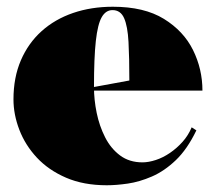

<svg xmlns="http://www.w3.org/2000/svg" viewBox="-20 -535 641 570"><path d="M315 -515Q408 -515 466.5 -479Q525 -443 553 -386.5Q581 -330 581 -266H255V-276L364 -296Q364 -364 361.5 -410.5Q359 -457 348.5 -481Q338 -505 314 -505Q294 -505 282 -484Q270 -463 264.5 -413.5Q259 -364 259 -276Q259 -239 267 -200Q275 -161 292 -127.5Q309 -94 336.5 -73.5Q364 -53 403 -53Q421 -53 442.5 -60Q464 -67 484.5 -81Q505 -95 522 -114Q539 -133 549 -157L563 -148Q536 -92 502 -59.5Q468 -27 431 -11Q394 5 359.5 10Q325 15 297 15Q228 15 176 -7.5Q124 -30 89.5 -67Q55 -104 37.5 -149.5Q20 -195 20 -240Q20 -305 42 -356Q64 -407 103.5 -442.5Q143 -478 197 -496.5Q251 -515 315 -515Z"/></svg>

Font: Kalnia Thin
Style: Regular
Weight: 100
Version: Version 1.105